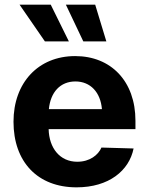

<svg xmlns="http://www.w3.org/2000/svg" viewBox="-20 -794 637 825"><path d="M309 11C448 11 535 -61 554 -156L416 -160C402 -128 366 -99 312 -99C237 -99 191 -158 189 -239H562V-275C562 -445 457 -553 303 -553C144 -553 38 -438 38 -271C38 -99 141 11 309 11ZM64 -774 173 -616H276L198 -774ZM190 -325C197 -398 239 -444 304 -444C369 -444 412 -397 418 -325ZM263 -774 338 -616H437L389 -774Z"/></svg>

Font: Wafeq
Style: Bold
Weight: 700
Designer: Rasmus Andersson & Azza Alameddine
Foundry: Google & TypeTogether
Version: Version 3.000;FEAKit 1.0